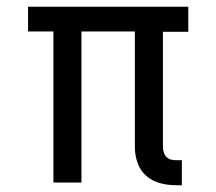

<svg xmlns="http://www.w3.org/2000/svg" viewBox="-20 -540 640 568"><path d="M501 8Q477 8 454 2Q431 -4 413 -19.5Q395 -35 387 -58Q379 -81 379 -104V-447H221V0H138V-447H63V-520H537V-446H462V-104Q462 -97 464.5 -89Q467 -81 472.5 -75.5Q478 -70 485.5 -68Q493 -66 501 -66H518V8Z"/></svg>

Font: Iosevka Meiseki Sans
Style: Regular
Weight: 400
Monospace: yes
Designer: Belleve Invis
Foundry: Belleve Invis
Version: Version 11.2.6; ttfautohint (v1.8.4)